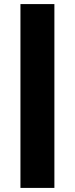

<svg xmlns="http://www.w3.org/2000/svg" viewBox="-20 -816 366 939"><path d="M80 -796V103H246V-796Z"/></svg>

Font: Montserrat arm Black
Style: Regular
Weight: 900
Designer: Julieta Ulanovsky
Foundry: Julieta Ulanovsky
Version: Version 6.000;PS 006.000;hotconv 1.0.88;makeotf.lib2.5.64775